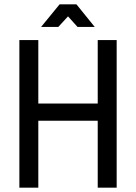

<svg xmlns="http://www.w3.org/2000/svg" viewBox="-20 -872 632 892"><path d="M70 0V-686H158V-391H434V-686H522V0H434V-311H158V0ZM171 -747 257 -852H335L420 -747H340L296 -796L251 -747Z"/></svg>

Font: Archivo Narrow
Style: Regular
Weight: 400
Designer: Hector Gatti
Foundry: Omnibus-Type
Version: Version 3.002